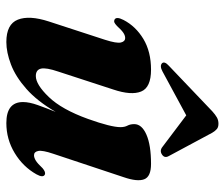

<svg xmlns="http://www.w3.org/2000/svg" viewBox="-74 -656 742 635"><g transform="rotate(90 297.5 -339.0)"><path d="M557.5 -116Q569.5 -110.5 557 -88Q532 -43.5 486.5 -16Q441 11.5 387.5 11.5Q318 11.5 318 -43.5Q318 -64.5 328.2 -93Q338.5 -121.5 350.5 -151.5Q315 -90.5 274.5 -54.8Q234 -19 193.8 -3.8Q153.5 11.5 119.5 11.5Q60.5 11.5 45.5 -26.5Q30.5 -64.5 51.5 -129L112 -314.5Q124.5 -353.5 121 -367.5Q117.5 -381.5 106.5 -381.5Q98 -381.5 89 -375.5Q80 -369.5 66.5 -354.5Q59 -347.5 54.8 -345.8Q50.5 -344 46 -346Q34 -351.5 46.5 -376Q67.5 -416.5 109.5 -441.8Q151.5 -467 211 -467Q270 -467 283.2 -434.2Q296.5 -401.5 276.5 -342L217.5 -161Q203.5 -120 207.5 -103Q211.5 -86 232 -86Q260 -86 301.2 -128.8Q342.5 -171.5 374 -259Q401 -334.5 401 -366Q401 -379.5 396 -389Q391 -398.5 391 -411.5Q391 -436.5 425.8 -451.8Q460.5 -467 522.5 -467Q565 -467 573.5 -444.2Q582 -421.5 566.5 -376.5L489 -143.5Q477 -108 479.8 -94Q482.5 -80 494 -80Q502 -80 511.8 -86Q521.5 -92 537 -108.5Q549.5 -119 557.5 -116ZM217 -505Q198.5 -495 189.5 -503.5Q182.5 -512 198 -526L348.5 -669.5Q359.5 -679.5 368.8 -684.8Q378 -690 389.5 -690Q401 -690 407.2 -684.8Q413.5 -679.5 419.5 -669.5L496.5 -526Q504.5 -512 492 -503.5Q479 -494.5 466 -505L362 -583.5Z"/></g></svg>

Font: Fraunces 72pt S000
Style: Bold Italic
Weight: 700
Italic angle: -16°
Version: Version 1.000; ttfautohint (v1.8.3)